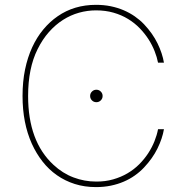

<svg xmlns="http://www.w3.org/2000/svg" viewBox="-20 -757 763 787"><path d="M72.4 0ZM373.6 9.9Q326.7 9.9 286.6 -2.8Q246.4 -15.6 213.2 -38.9Q180 -62.1 154.3 -95Q128.6 -127.8 110.4 -168Q72.4 -252.5 72.4 -363.6Q72.4 -422.2 82.7 -472.1Q93 -522 112 -563.2Q131 -604.4 157.5 -636.2Q183.9 -668 216.3 -690.3Q283.7 -737.2 373.6 -737.2Q405.5 -737.2 433.9 -731.4Q462.4 -725.5 486.9 -715Q511.4 -704.5 532.3 -690Q553.3 -675.4 570.3 -657.7Q605.8 -620 625.7 -579.2Q645.6 -538.4 652 -500H627.8Q623.6 -522.4 613.8 -547.2Q604 -572.1 588.8 -595.9Q573.5 -619.7 552.6 -641.3Q531.6 -663 504.8 -679.3Q478 -695.7 445.1 -705.1Q412.3 -714.5 373.6 -714.5Q338.1 -714.5 303.8 -704.9Q269.5 -695.3 238.5 -675.6Q207.4 -655.9 180.8 -625.9Q154.1 -595.9 133.9 -555Q95.2 -477.3 95.2 -363.6Q95.2 -177.6 198.9 -81.7Q236.5 -46.5 281.4 -29.7Q326.3 -12.8 373.6 -12.8Q411.2 -12.4 443.5 -21.7Q475.9 -30.9 502.7 -46.7Q529.5 -62.5 550.6 -83.6Q571.7 -104.8 587.4 -128.7Q603 -152.7 613.1 -177.9Q623.2 -203.1 627.8 -227.3H652Q645.6 -189.6 625.7 -148.8Q605.8 -108 570.3 -70.3Q553.3 -52.2 532.3 -37.5Q511.4 -22.7 486.9 -12.3Q462.4 -1.8 433.9 4.1Q405.5 9.9 373.6 9.9ZM375 -338.1Q364.3 -338.1 356.9 -345.5Q349.4 -353 349.4 -363.6Q349.4 -374.3 356.9 -381.7Q364.3 -389.2 375 -389.2Q385.7 -389.2 393.1 -381.7Q400.6 -374.3 400.6 -363.6Q400.6 -353 393.1 -345.5Q385.7 -338.1 375 -338.1Z"/></svg>

Font: Linik Sans Thin
Style: Regular
Weight: 100
Designer: Fonts by Rasmus Andersson / Changes by Cristiano Sobral with parts from Marc Monis
Foundry: rsms
Version: Version 3.020; ttfautohint (v1.6)